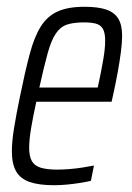

<svg xmlns="http://www.w3.org/2000/svg" viewBox="-20 -538 390 566"><path d="M139 8Q95 8 67.5 -1.5Q40 -11 27.5 -33Q15 -55 15 -92Q15 -121 21.5 -161Q28 -201 39 -254Q54 -328 67.5 -378.5Q81 -429 100 -459.5Q119 -490 149.5 -504Q180 -518 229 -518Q270 -518 294 -509.5Q318 -501 329 -482.5Q340 -464 340 -432Q340 -413 336.5 -385.5Q333 -358 327 -325Q321 -292 313 -256L309 -238H87Q77 -192 71.5 -159Q66 -126 66 -102Q66 -77 74 -63Q82 -49 100.5 -43.5Q119 -38 148 -38Q164 -38 183.5 -39.5Q203 -41 222.5 -44Q242 -47 257 -50L248 -5Q236 -2 217.5 1Q199 4 178.5 6Q158 8 139 8ZM96 -280H268L273 -303Q279 -331 284.5 -363Q290 -395 290 -418Q290 -442 283 -453.5Q276 -465 262 -468.5Q248 -472 228 -472Q197 -472 177.5 -465.5Q158 -459 144.5 -439Q131 -419 120.5 -381Q110 -343 96 -280Z"/></svg>

Font: Saira ExtraCondensed Light
Style: Italic
Weight: 300
Width: 2
Italic angle: -12°
Designer: Hector Gatti with collaboration of the Omnibus-Type team
Foundry: Omnibus-Type
Version: Version 1.101